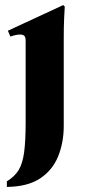

<svg xmlns="http://www.w3.org/2000/svg" viewBox="-20 -501 350 756"><path d="M229 -481 235 -475Q234 -460 232.5 -428.5Q231 -397 231 -349V-5Q231 60 209 114.5Q187 169 138 201.5Q89 234 7 235V213Q38 194 53.5 168.5Q69 143 75 98.5Q81 54 81 -20V-340Q81 -355 75.5 -360Q70 -365 59 -365Q51 -365 41.5 -363Q32 -361 21 -357L11 -380Z"/></svg>

Font: Bona Nova
Style: Bold
Weight: 700
Designer: Mateusz Machalski
Foundry: Capitalics
Version: Version 4.001; ttfautohint (v1.8.3)